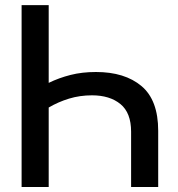

<svg xmlns="http://www.w3.org/2000/svg" viewBox="-20 -748 711 768"><path d="M363.8 -460Q479 -460 545.9 -403.8Q612.8 -347.7 612.8 -224.6V0H504.4V-221.2Q504.4 -296.9 461.7 -331.8Q418.9 -366.7 348.1 -366.7Q299.3 -366.7 256.1 -353.5Q212.9 -340.3 174.8 -317.9V0H66.4V-727.5H174.8V-416.5Q215.8 -436.5 262 -448.2Q308.1 -460 363.8 -460Z"/></svg>

Font: Inter Display Medium
Style: Regular
Weight: 500
Designer: Rasmus Andersson
Foundry: rsms
Version: Version 4.001;git-9221beed3